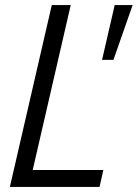

<svg xmlns="http://www.w3.org/2000/svg" viewBox="-20 -740 545 760"><path d="M19 0 185 -720H260L94 0ZM61 0 76 -67H389L374 0ZM429 -503H384L434 -720H505Z"/></svg>

Font: Instrument Sans SemiCondensed
Style: Italic
Weight: 400
Width: 4
Italic angle: -13°
Designer: Rodrigo Fuenzalida
Foundry: fragTYPE
Version: Version 1.000;gftools[0.9.28]